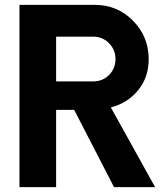

<svg xmlns="http://www.w3.org/2000/svg" viewBox="-20 -770 658 790"><path d="M436 -328.1 618.2 0H449.2L285.2 -317.9H210.9V0H60.1V-750H370.1Q462.9 -750 527.3 -684.8Q591.8 -619.6 591.8 -525.9Q591.8 -452.6 548.6 -399.2Q505.4 -345.7 436 -328.1ZM363.8 -435.1Q402.3 -435.1 428.7 -461.4Q455.1 -487.8 455.1 -526.9Q455.1 -565.4 428.5 -592.3Q401.9 -619.1 363.8 -619.1H210.9V-435.1Z"/></svg>

Font: Orkney
Style: Bold
Weight: 700
Designer: Samuel Oakes and Alfredo Marco Pradil
Foundry: Alfredo Marco Pradil
Version: 1.0